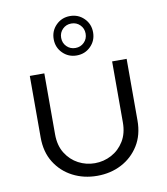

<svg xmlns="http://www.w3.org/2000/svg" viewBox="-85 -828 792 912"><g transform="rotate(-10 310.5 -372.0)"><path d="M311 13Q246 13 193 -14.5Q140 -42 108.5 -92.5Q77 -143 77 -213V-510H147V-216Q147 -162 170.5 -124.5Q194 -87 231 -67.5Q268 -48 310 -48Q353 -48 390.5 -68Q428 -88 451 -125.5Q474 -163 474 -216V-510H544V-213Q544 -143 512.5 -92.5Q481 -42 428.5 -14.5Q376 13 311 13ZM314 -567Q274 -567 246.5 -594.5Q219 -622 219 -662Q219 -702 246.5 -729.5Q274 -757 314 -757Q354 -757 381.5 -729.5Q409 -702 409 -662Q409 -622 381.5 -594.5Q354 -567 314 -567ZM314 -603Q339 -603 356 -620Q373 -637 373 -662Q373 -687 356 -704Q339 -721 314 -721Q289 -721 272 -704Q255 -687 255 -662Q255 -637 272 -620Q289 -603 314 -603Z"/></g></svg>

Font: MuseoModerno Light
Style: Regular
Weight: 300
Designer: Pablo Cosgaya, Héctor Gatti, Marcela Romero, and the Authors of The MuseoModerno Project.
Foundry: Omnibus-Type Team
Version: Version 1.001